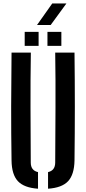

<svg xmlns="http://www.w3.org/2000/svg" viewBox="-20 -1112 510 1139"><path d="M48.5 -160Q46 -320 46.2 -480Q46.5 -640 48.5 -800H163Q160.5 -640 161 -474Q161.5 -308 162.5 -148Q162.5 -100.5 205.5 -91V7.5Q123 2 86.2 -37.2Q49.5 -76.5 48.5 -160ZM265 7.5V-91Q307.5 -100.5 307.5 -148Q308.5 -308 309.2 -474Q310 -640 307.5 -800H422Q424 -640 424 -480Q424 -320 422 -160Q420.5 -76.5 384 -37.2Q347.5 2 265 7.5ZM261.5 -840V-923H344V-840ZM126.5 -840V-923H209V-840ZM199.5 -963.5 290 -1091.5H374L280.5 -963.5Z"/></svg>

Font: Big Shoulders Stencil Text
Style: Bold
Weight: 700
Designer: Patric King
Foundry: XO Type Co
Version: Version 1.000